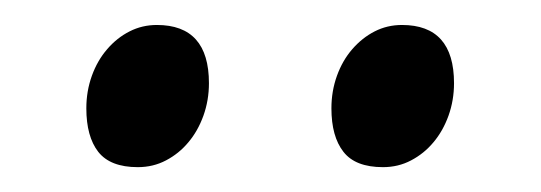

<svg xmlns="http://www.w3.org/2000/svg" viewBox="-20 -682 431 153"><path d="M341.8 -615.7Q341.8 -602.1 337.4 -589.8Q333 -577.6 325.4 -568.6Q317.9 -559.6 307.6 -554.2Q297.4 -548.8 285.2 -548.8Q263.2 -548.8 253.7 -561Q244.1 -573.2 244.1 -595.7Q244.1 -609.4 248.5 -621.6Q252.9 -633.8 260.7 -642.8Q268.6 -651.9 278.6 -657Q288.6 -662.1 300.3 -662.1Q341.8 -662.1 341.8 -615.7ZM146.5 -615.7Q146.5 -602.1 142.1 -589.8Q137.7 -577.6 130.1 -568.6Q122.6 -559.6 112.3 -554.2Q102.1 -548.8 89.8 -548.8Q67.9 -548.8 58.3 -561Q48.8 -573.2 48.8 -595.7Q48.8 -609.4 53.2 -621.6Q57.6 -633.8 65.4 -642.8Q73.2 -651.9 83.3 -657Q93.3 -662.1 105 -662.1Q146.5 -662.1 146.5 -615.7Z"/></svg>

Font: Gentium Plus Am
Style: Regular
Weight: 400
Designer: J. Victor Gaultney, Annie Olsen, Iska Routamaa, Becca Hirsbrunner
Foundry: SIL International
Version: Version 5.000